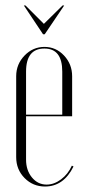

<svg xmlns="http://www.w3.org/2000/svg" viewBox="-20 -673 317 700"><path d="M67 -653H73L140 -586L208 -653H214L143 -548H137ZM39 -395Q39 -439 69.5 -470.5Q100 -502 142 -502Q184 -502 213.5 -470.5Q243 -439 243 -395V-249H75V-91Q75 -52 96.5 -26Q118 0 150 0Q177 0 202.5 -19Q228 -38 242 -69L248 -66Q212 7 144 7Q100 7 69.5 -24Q39 -55 39 -100ZM75 -255H207V-412Q207 -496 142 -496Q75 -496 75 -412Z"/></svg>

Font: Moniqa ExtLt Narrow Display
Style: Regular
Weight: 200
Width: 4
Designer: Rajesh Rajput
Foundry: Rajesh Rajput
Version: Version 1.000